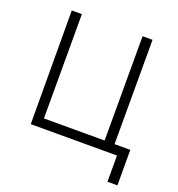

<svg xmlns="http://www.w3.org/2000/svg" viewBox="-148 -806 1011 1088"><g transform="rotate(20 357.0 -262.5)"><path d="M99 -684H160V-55H526V-684H586V-55H681V159H621V1H101Z"/></g></svg>

Font: Bellota Text
Style: Regular
Weight: 400
Designer: Kemie Guaida
Foundry: Kemie Guaida
Version: Version 4.001